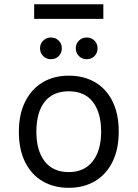

<svg xmlns="http://www.w3.org/2000/svg" viewBox="-20 -884 656 916"><path d="M308 12Q236.5 12 183 -19.5Q129.5 -51 99.8 -110.8Q70 -170.5 70 -255Q70 -338.5 99.8 -398.5Q129.5 -458.5 183 -490.8Q236.5 -523 308 -523Q380 -523 433.8 -491.5Q487.5 -460 517 -400Q546.5 -340 546.5 -256Q546.5 -172.5 517 -112.5Q487.5 -52.5 433.8 -20.2Q380 12 308 12ZM308 -63Q382 -63 422.2 -114.5Q462.5 -166 462.5 -256Q462.5 -345.5 423.5 -397Q384.5 -448.5 308 -448.5Q232.5 -448.5 193 -398.2Q153.5 -348 153.5 -255Q153.5 -166 193 -114.5Q232.5 -63 308 -63ZM223 -601.5Q201 -601.5 186 -616.5Q171 -631.5 171 -653.5Q171 -675.5 186 -690.2Q201 -705 223 -705Q245.5 -705 260.2 -690.2Q275 -675.5 275 -653.5Q275 -631.5 260.2 -616.5Q245.5 -601.5 223 -601.5ZM393.5 -601.5Q371.5 -601.5 356.5 -616.5Q341.5 -631.5 341.5 -653.5Q341.5 -675.5 356.5 -690.2Q371.5 -705 393.5 -705Q416 -705 430.8 -690.2Q445.5 -675.5 445.5 -653.5Q445.5 -631.5 430.8 -616.5Q416 -601.5 393.5 -601.5ZM143 -794V-863.5H473V-794Z"/></svg>

Font: Overpass Mono
Style: Regular
Weight: 400
Designer: Delve Withrington, Dave Bailey
Foundry: Delve Fonts LLC
Version: Version 4.000